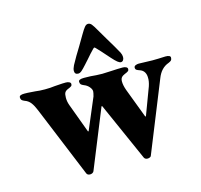

<svg xmlns="http://www.w3.org/2000/svg" viewBox="-103 -788 973 931"><g transform="rotate(-15 383.5 -322.0)"><path d="M220 21 74 -334Q64 -359 52.5 -374Q41 -389 23 -395Q13 -399 9 -403.5Q5 -408 5 -417Q5 -429 30 -429Q48 -429 63.5 -427.5Q79 -426 85 -426Q105 -423 133 -423Q161 -423 182 -426Q188 -426 204.5 -427.5Q221 -429 239 -429Q248 -429 255.5 -425.5Q263 -422 263 -415Q263 -408 259 -405Q255 -402 249.5 -399.5Q244 -397 241 -396Q229 -391 224.5 -383Q220 -375 220 -357Q220 -338 227 -319L281 -173Q281 -172 283 -172Q285 -172 285 -173L351 -329Q356 -347 356 -354Q356 -364 346 -376Q336 -388 320 -394Q310 -398 306 -402.5Q302 -407 302 -416Q302 -428 330 -428Q364 -428 391 -425L421 -424Q436 -424 468 -426Q500 -428 524 -428Q533 -428 540.5 -424.5Q548 -421 548 -414Q548 -407 544 -404Q540 -401 534.5 -398.5Q529 -396 526 -395Q514 -390 508.5 -383Q503 -376 503 -363Q503 -344 512 -319L568 -171Q568 -170 570 -170Q572 -170 572 -171L623 -307Q631 -331 630 -349Q630 -365 623 -376.5Q616 -388 602 -393Q590 -397 585 -400.5Q580 -404 580 -412Q580 -419 587.5 -422.5Q595 -426 604 -426L672 -424Q699 -424 738 -426Q763 -426 763 -414Q763 -405 759 -400.5Q755 -396 745 -392Q705 -378 687 -331L545 21Q544 25 538.5 27.5Q533 30 527 30Q515 30 510 21L380 -272Q380 -273 378 -273Q376 -273 376 -272L257 21Q255 26 249.5 29Q244 32 238 32Q224 32 220 21ZM454 -635 484 -584Q518 -528 533 -500Q539 -488 539 -477Q539 -467 534.5 -461Q530 -455 523 -455Q516 -455 506 -463Q496 -471 480 -489Q438 -537 422 -553Q418 -557 416 -557Q414 -557 410 -553Q392 -535 370 -509Q365 -504 360.5 -498.5Q356 -493 352 -489Q335 -470 326 -462.5Q317 -455 309 -455Q291 -455 291 -473Q291 -484 299 -500Q320 -539 347 -582L377 -633Q391 -657 399 -666.5Q407 -676 416 -676Q426 -676 433.5 -667Q441 -658 454 -635Z"/></g></svg>

Font: EB Garamond ExtraBold
Style: Regular
Weight: 800
Designer: Georg Duffner and Octavio Pardo
Foundry: Georg Duffner
Version: Version 1.000